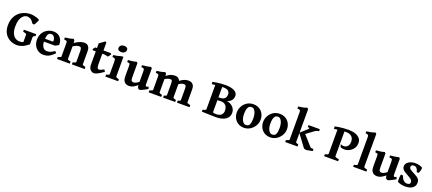

<svg xmlns="http://www.w3.org/2000/svg" viewBox="96 -2195 8204 3647"><g transform="rotate(20 4197.5 -371.5)"><path d="M588.4 -267.1Q560.5 -260.7 551.3 -249.5Q542 -238.3 542 -227.1V-85Q542 -85 528.6 -80.3Q515.1 -75.7 495.6 -69.3Q476.1 -63 456.5 -57.1Q437 -51.3 423.6 -48.3Q410.2 -45.4 410.2 -47.9V-227.1Q410.2 -234.4 407.2 -241Q404.3 -247.6 389.4 -254.2Q374.5 -260.7 338.9 -267.1V-307.6H588.4ZM543 -580.1Q546.4 -577.6 540.5 -561.8Q534.7 -545.9 524.4 -525.4Q514.2 -504.9 503.4 -487.5Q492.7 -470.2 486.3 -464.4L450.7 -472.2Q418.5 -524.9 385.3 -545.7Q352.1 -566.4 311.5 -566.4Q293.5 -566.4 268.3 -554.9Q243.2 -543.5 219.2 -514.9Q195.3 -486.3 179.4 -436.8Q163.6 -387.2 163.6 -311Q163.6 -225.6 187.7 -171.9Q211.9 -118.2 251.2 -93.3Q290.5 -68.4 335 -68.4Q384.3 -68.4 412.8 -84.5Q441.4 -100.6 466.8 -124.5Q471.2 -122.6 488.8 -113.8Q506.3 -105 523.2 -96.2Q540 -87.4 542 -85Q469.7 -25.9 412.8 -5.6Q356 14.6 311.5 14.6Q257.3 14.6 206.1 -3.7Q154.8 -22 113.8 -59.1Q72.8 -96.2 48.6 -152.6Q24.4 -209 24.4 -284.2Q24.4 -392.6 69.3 -470Q114.3 -547.4 192.4 -588.6Q270.5 -629.9 369.6 -629.9Q391.1 -629.9 423.8 -624Q456.5 -618.2 489.3 -607.2Q522 -596.2 543 -580.1Z M1069.3 -267.1Q1060.5 -257.3 1036.1 -244.1Q1011.7 -231 996.1 -224.6H696.3L697.3 -283.2H921.9Q933.1 -283.2 936.8 -286.9Q940.4 -290.5 940.4 -300.8Q940.4 -320.8 932.9 -345.9Q925.3 -371.1 907.5 -389.4Q889.6 -407.7 859.4 -407.7Q808.1 -407.7 790.8 -362.1Q773.4 -316.4 773.4 -237.8Q773.4 -164.6 803 -118.9Q832.5 -73.2 888.7 -73.2Q909.2 -73.2 928.7 -76.9Q948.2 -80.6 974.1 -92.8Q1000 -105 1038.6 -129.9Q1044.9 -126.5 1054.7 -112.8Q1064.5 -99.1 1066.4 -95.2Q1020.5 -50.3 985.8 -26.4Q951.2 -2.4 918.2 6.1Q885.3 14.6 844.2 14.6Q787.1 14.6 740 -14.6Q692.9 -43.9 664.8 -95.9Q636.7 -147.9 636.7 -216.8Q636.7 -347.2 734.9 -420.4Q762.2 -440.4 799.8 -454.6Q837.4 -468.8 877.9 -468.8Q941.9 -468.8 984.4 -441.7Q1026.9 -414.6 1048.1 -368.9Q1069.3 -323.2 1069.3 -267.1Z M1420.9 0V-40.5Q1456.1 -49.8 1470.2 -56.9Q1484.4 -64 1484.4 -70.3V-279.8Q1484.4 -332 1474.1 -351.6Q1463.9 -371.1 1436.5 -371.1Q1415.5 -371.1 1389.4 -363Q1363.3 -355 1315.9 -326.7V-70.3Q1315.9 -53.7 1379.4 -40.5V0H1120.6V-40.5Q1184.1 -57.1 1184.1 -70.3V-332.5Q1184.1 -357.9 1181.4 -370.1Q1178.7 -382.3 1165.5 -387.2Q1152.3 -392.1 1120.6 -395.5V-434.6Q1171.9 -439.9 1210.2 -447.5Q1248.5 -455.1 1286.6 -468.8L1308.6 -446.8L1314 -393.6Q1375 -437 1422.6 -452.9Q1470.2 -468.8 1508.3 -468.8Q1536.6 -468.8 1561 -456.3Q1585.4 -443.8 1600.8 -415Q1616.2 -386.2 1616.2 -337.4V-70.3Q1616.2 -64 1628.7 -57.1Q1641.1 -50.3 1679.7 -40.5V0Z M2058.6 -81.5Q1988.8 -31.2 1943.1 -8.3Q1897.5 14.6 1871.6 14.6Q1827.1 14.6 1794.9 -20Q1762.7 -54.7 1762.7 -122.6V-388.2H1704.6L1689.5 -406.7L1727.5 -454.1H1762.7V-549.8L1874.5 -629.9L1894.5 -612.8V-454.1H2039.6L2058.6 -435.1Q2049.3 -418 2034.2 -398.7Q2019 -379.4 2009.3 -371.1Q1997.6 -377 1974.4 -382.6Q1951.2 -388.2 1929.7 -388.2H1894.5V-169.4Q1894.5 -122.1 1906 -102.5Q1917.5 -83 1932.1 -83Q1949.2 -83 1971.2 -90.6Q1993.2 -98.1 2034.7 -121.1Z M2312 -615.7Q2312 -581.1 2286.4 -560.1Q2260.7 -539.1 2221.7 -539.1Q2192.9 -539.1 2169.4 -552.5Q2146 -565.9 2146 -595.7Q2146 -630.9 2172.4 -651.4Q2198.7 -671.9 2236.3 -671.9Q2264.6 -671.9 2288.3 -658.9Q2312 -646 2312 -615.7ZM2097.2 0V-40.5Q2130.4 -47.4 2145.5 -55.7Q2160.6 -64 2160.6 -70.3V-312.5Q2160.6 -346.2 2158 -362.8Q2155.3 -379.4 2142.1 -386Q2128.9 -392.6 2097.2 -395.5V-434.6Q2142.6 -440.4 2181.6 -448.5Q2220.7 -456.5 2256.3 -468.8H2292.5V-70.3Q2292.5 -64.5 2306.4 -55.9Q2320.3 -47.4 2356 -40.5V0Z M2948.7 -59.6Q2924.8 -43.9 2892.3 -26.6Q2859.9 -9.3 2833 2.7Q2806.2 14.6 2797.9 14.6Q2780.8 14.6 2764.6 1.7Q2748.5 -11.2 2741.7 -61.5Q2701.2 -28.3 2672.1 -12Q2643.1 4.4 2620.6 9.5Q2598.1 14.6 2577.1 14.6Q2546.9 14.6 2517.8 2.4Q2488.8 -9.8 2470 -42.5Q2451.2 -75.2 2451.2 -136.2V-332.5Q2451.2 -363.8 2448.7 -377.2Q2446.3 -390.6 2434.1 -395Q2421.9 -399.4 2393.1 -402.3V-441.4Q2446.8 -445.8 2484.1 -450.9Q2521.5 -456.1 2564.5 -468.8L2583 -444.8V-168Q2583 -110.4 2596.2 -94.2Q2609.4 -78.1 2633.3 -78.1Q2650.4 -78.1 2676.5 -87.4Q2702.6 -96.7 2741.7 -127.9V-332.5Q2741.7 -361.8 2738.3 -376.2Q2734.9 -390.6 2721.7 -395.8Q2708.5 -400.9 2678.2 -402.3V-441.4Q2731.9 -445.8 2774.2 -452.9Q2816.4 -460 2854 -468.8L2873.5 -444.8V-143.6Q2873.5 -113.8 2876 -104.5Q2878.4 -95.2 2884.8 -89.8Q2890.1 -85.4 2899.7 -87.9Q2909.2 -90.3 2934.1 -101.1Z M3545.4 0V-40.5Q3580.6 -49.8 3589.6 -56.9Q3598.6 -64 3598.6 -70.3V-289.6Q3598.6 -329.6 3593.3 -347.9Q3587.9 -366.2 3576.7 -371.1Q3565.4 -376 3548.3 -376Q3530.8 -376 3505.1 -367.4Q3479.5 -358.9 3449.7 -338.4V-70.3Q3449.7 -64 3460 -57.1Q3470.2 -50.3 3508.8 -40.5V0H3264.6V-40.5Q3299.8 -49.8 3308.8 -56.9Q3317.9 -64 3317.9 -70.3V-289.6Q3317.9 -329.6 3314 -347.9Q3310.1 -366.2 3300 -371.1Q3290 -376 3272.5 -376Q3254.4 -376 3228.8 -367.9Q3203.1 -359.9 3168.9 -338.4V-70.3Q3168.9 -63 3182.6 -55.2Q3196.3 -47.4 3227.5 -40.5V0H2973.6V-40.5Q3037.1 -57.1 3037.1 -70.3V-332.5Q3037.1 -358.4 3034.4 -370.4Q3031.7 -382.3 3018.6 -387.2Q3005.4 -392.1 2973.6 -395.5V-434.6Q3028.8 -440.4 3065.7 -448.2Q3102.5 -456.1 3139.6 -468.8L3161.6 -446.8L3167 -403.3Q3225.1 -446.3 3263.2 -457.5Q3301.3 -468.8 3336.4 -468.8Q3382.8 -468.8 3406.7 -448.2Q3430.7 -427.7 3438 -407.7L3439.9 -402.3Q3499.5 -445.3 3538.1 -457Q3576.7 -468.8 3612.3 -468.8Q3643.6 -468.8 3670.4 -456.3Q3697.3 -443.8 3713.9 -415Q3730.5 -386.2 3730.5 -337.4V-70.3Q3730.5 -64 3745.6 -57.1Q3760.7 -50.3 3799.3 -40.5V0Z M4598.1 -173.8Q4598.1 -90.8 4529.3 -42Q4460.4 6.8 4335.9 6.8Q4302.2 6.8 4258.3 5.6Q4214.4 4.4 4169.9 2.9Q4125.5 1.5 4088.9 0L4246.1 -62.5Q4261.2 -54.7 4277.3 -51.8Q4293.5 -48.8 4315.4 -48.8Q4385.7 -48.8 4420.2 -80.6Q4454.6 -112.3 4454.6 -167Q4454.6 -203.1 4442.6 -235.8Q4430.7 -268.6 4399.7 -289.3Q4368.7 -310.1 4312 -310.1Q4279.8 -310.1 4260.3 -306.6Q4240.7 -303.2 4224.6 -298.8L4219.7 -363.8H4257.8Q4319.8 -363.8 4351.3 -379.6Q4382.8 -395.5 4393.8 -420.9Q4404.8 -446.3 4404.8 -474.1Q4404.8 -522.9 4374.8 -548.6Q4344.7 -574.2 4264.6 -574.2Q4239.3 -574.2 4198.7 -571.8Q4158.2 -569.3 4117.2 -565.2Q4076.2 -561 4048.3 -555.7L4041.5 -600.6Q4071.8 -607.9 4116.2 -614.5Q4160.6 -621.1 4208.7 -625.5Q4256.8 -629.9 4296.9 -629.9Q4413.6 -629.9 4478.8 -594.7Q4543.9 -559.6 4543.9 -498Q4543.9 -445.8 4514.6 -408Q4485.4 -370.1 4426.8 -353Q4503.9 -340.8 4551 -291.3Q4598.1 -241.7 4598.1 -173.8ZM4048.3 0V-40.5Q4081.5 -47.4 4097.9 -55.7Q4114.3 -64 4114.3 -70.3V-590.8L4251 -601.1V-65.4Q4251 -59.6 4261.2 -51Q4271.5 -42.5 4307.1 -35.6V0Z M5149.9 -236.8Q5149.9 -188 5130.4 -143.1Q5110.8 -98.1 5076.7 -62.5Q5042.5 -26.9 4998 -6.1Q4953.6 14.6 4903.8 14.6Q4835 14.6 4783.9 -15.6Q4732.9 -45.9 4704.6 -98.1Q4676.3 -150.4 4676.3 -216.8Q4676.3 -281.7 4707.3 -339.1Q4738.3 -396.5 4793.9 -432.6Q4849.6 -468.8 4922.9 -468.8Q4991.7 -468.8 5042.7 -438.5Q5093.8 -408.2 5121.8 -356Q5149.9 -303.7 5149.9 -236.8ZM5010.7 -212.4Q5010.7 -264.2 4999.3 -307.9Q4987.8 -351.6 4965.1 -378.4Q4942.4 -405.3 4908.7 -405.3Q4871.6 -405.3 4851.3 -382.3Q4831.1 -359.4 4823.2 -320.1Q4815.4 -280.8 4815.4 -231Q4815.4 -179.7 4828.4 -138.4Q4841.3 -97.2 4864.5 -73Q4887.7 -48.8 4917.5 -48.8Q4972.2 -48.8 4991.5 -90.8Q5010.7 -132.8 5010.7 -212.4Z M5682.1 -236.8Q5682.1 -188 5662.6 -143.1Q5643.1 -98.1 5608.9 -62.5Q5574.7 -26.9 5530.3 -6.1Q5485.8 14.6 5436 14.6Q5367.2 14.6 5316.2 -15.6Q5265.1 -45.9 5236.8 -98.1Q5208.5 -150.4 5208.5 -216.8Q5208.5 -281.7 5239.5 -339.1Q5270.5 -396.5 5326.2 -432.6Q5381.8 -468.8 5455.1 -468.8Q5523.9 -468.8 5575 -438.5Q5626 -408.2 5654.1 -356Q5682.1 -303.7 5682.1 -236.8ZM5543 -212.4Q5543 -264.2 5531.5 -307.9Q5520 -351.6 5497.3 -378.4Q5474.6 -405.3 5440.9 -405.3Q5403.8 -405.3 5383.5 -382.3Q5363.3 -359.4 5355.5 -320.1Q5347.7 -280.8 5347.7 -231Q5347.7 -179.7 5360.6 -138.4Q5373.5 -97.2 5396.7 -73Q5419.9 -48.8 5449.7 -48.8Q5504.4 -48.8 5523.7 -90.8Q5543 -132.8 5543 -212.4Z M6267.6 -413.6Q6246.1 -411.6 6223.6 -402.8Q6201.2 -394 6179.7 -378.4L5995.6 -242.2L5923.8 -256.8L6049.8 -370.6Q6071.3 -390.1 6073.7 -399.2Q6076.2 -408.2 6065.9 -410.9Q6055.7 -413.6 6038.6 -413.6V-454.1H6267.6ZM5733.4 0V-40.5Q5765.6 -48.8 5781.2 -55.2Q5796.9 -61.5 5796.9 -70.3V-613.3Q5796.9 -642.6 5792.7 -655Q5788.6 -667.5 5775.1 -671.6Q5761.7 -675.8 5733.4 -678.7V-717.8Q5785.6 -724.6 5827.9 -733.2Q5870.1 -741.7 5905.8 -756.8L5928.7 -735.4V-70.3Q5928.7 -63 5937.5 -57.4Q5946.3 -51.8 5982.4 -40.5V0ZM6284.7 -18.6Q6265.6 -14.2 6239 -8.5Q6212.4 -2.9 6189.9 1Q6167.5 4.9 6160.6 4.9Q6140.1 4.9 6125.2 -1Q6110.4 -6.8 6099.6 -21L5924.8 -256.8L6019.5 -293.9L6211.4 -78.6Q6225.6 -63 6239.5 -60.1Q6253.4 -57.1 6281.7 -59.1Z M7047.9 -457Q7047.9 -406.2 7028.1 -367.9Q7008.3 -329.6 6976.8 -303.7Q6945.3 -277.8 6908.7 -264.6Q6872.1 -251.5 6838.4 -251.5Q6815.9 -251.5 6793.7 -255.1Q6771.5 -258.8 6754.9 -266.1L6738.8 -322.3Q6758.8 -313 6772.9 -310.3Q6787.1 -307.6 6804.2 -307.6Q6845.7 -307.6 6877.2 -337.9Q6908.7 -368.2 6908.7 -437Q6908.7 -502.4 6868.7 -538.3Q6828.6 -574.2 6760.3 -574.2Q6726.1 -574.2 6681.9 -570.8Q6637.7 -567.4 6594.5 -562Q6551.3 -556.6 6519.5 -550.8L6512.7 -600.6Q6549.3 -609.4 6596.4 -616Q6643.6 -622.6 6693.6 -626.2Q6743.7 -629.9 6788.1 -629.9Q6865.7 -629.9 6924.1 -609.9Q6982.4 -589.8 7015.1 -551.5Q7047.9 -513.2 7047.9 -457ZM6519.5 0V-40.5Q6552.7 -47.4 6569.1 -55.7Q6585.4 -64 6585.4 -70.3V-576.2H6722.2V-70.3Q6722.2 -64.5 6737.1 -56.6Q6752 -48.8 6802.7 -40.5V0Z M7106 0V-40.5Q7147.9 -47.9 7161.1 -55.2Q7174.3 -62.5 7174.3 -70.3V-613.3Q7174.3 -642.1 7169.9 -654.8Q7165.5 -667.5 7151.9 -671.6Q7138.2 -675.8 7110.8 -678.7V-717.8Q7164.6 -724.6 7203.6 -732.9Q7242.7 -741.2 7283.7 -756.8L7306.2 -735.4V-70.3Q7306.2 -63 7320.3 -55.2Q7334.5 -47.4 7374.5 -40.5V0Z M7962.4 -59.6Q7938.5 -43.9 7906 -26.6Q7873.5 -9.3 7846.7 2.7Q7819.8 14.6 7811.5 14.6Q7794.4 14.6 7778.3 1.7Q7762.2 -11.2 7755.4 -61.5Q7714.8 -28.3 7685.8 -12Q7656.7 4.4 7634.3 9.5Q7611.8 14.6 7590.8 14.6Q7560.5 14.6 7531.5 2.4Q7502.4 -9.8 7483.6 -42.5Q7464.8 -75.2 7464.8 -136.2V-332.5Q7464.8 -363.8 7462.4 -377.2Q7460 -390.6 7447.8 -395Q7435.5 -399.4 7406.7 -402.3V-441.4Q7460.4 -445.8 7497.8 -450.9Q7535.2 -456.1 7578.1 -468.8L7596.7 -444.8V-168Q7596.7 -110.4 7609.9 -94.2Q7623 -78.1 7647 -78.1Q7664.1 -78.1 7690.2 -87.4Q7716.3 -96.7 7755.4 -127.9V-332.5Q7755.4 -361.8 7752 -376.2Q7748.5 -390.6 7735.4 -395.8Q7722.2 -400.9 7691.9 -402.3V-441.4Q7745.6 -445.8 7787.8 -452.9Q7830.1 -460 7867.7 -468.8L7887.2 -444.8V-143.6Q7887.2 -113.8 7889.6 -104.5Q7892.1 -95.2 7898.4 -89.8Q7903.8 -85.4 7913.3 -87.9Q7922.9 -90.3 7947.8 -101.1Z M8360.4 -138.2Q8360.4 -86.4 8338.1 -55.7Q8315.9 -24.9 8282.7 -9.8Q8249.5 5.4 8215.6 10Q8181.6 14.6 8158.2 14.6Q8124 14.6 8081.8 6.1Q8039.6 -2.4 8006.8 -21Q8002.9 -23.4 8001 -49.8Q7999 -76.2 8001.2 -110.8Q8003.4 -145.5 8010.3 -172.4L8055.7 -167Q8068.8 -111.3 8101.1 -80.1Q8133.3 -48.8 8172.9 -48.8Q8238.3 -48.8 8238.3 -96.2Q8238.3 -122.6 8221.7 -142.1Q8205.1 -161.6 8178.5 -177.7Q8151.9 -193.8 8122.1 -209.5Q8095.2 -223.6 8068.4 -241.5Q8041.5 -259.3 8023.7 -282.7Q8005.9 -306.2 8005.9 -336.9Q8005.9 -377.4 8032.5 -407Q8059.1 -436.5 8101.3 -452.6Q8143.6 -468.8 8189.9 -468.8Q8235.4 -468.8 8277.3 -458.5Q8319.3 -448.2 8342.8 -431.2Q8345.7 -428.7 8344.2 -414.1Q8342.8 -399.4 8338.1 -379.6Q8333.5 -359.9 8326.9 -341.6Q8320.3 -323.2 8313.5 -314L8274.9 -317.9Q8266.6 -363.8 8244.1 -389.4Q8221.7 -415 8187 -415Q8158.7 -415 8143.3 -403.1Q8127.9 -391.1 8127.9 -371.1Q8127.9 -341.3 8155.3 -322Q8182.6 -302.7 8240.7 -272.9Q8269 -258.8 8296.6 -241.5Q8324.2 -224.1 8342.3 -199.5Q8360.4 -174.8 8360.4 -138.2Z"/></g></svg>

Font: Gentium Book Plus
Style: Bold
Weight: 700
Designer: Victor Gaultney, Annie Olsen, Iska Routamaa, Becca Hirsbrunner
Foundry: SIL International
Version: Version 6.101